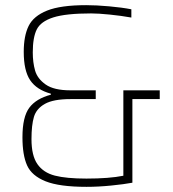

<svg xmlns="http://www.w3.org/2000/svg" viewBox="-20 -716 672 744"><path d="M599 -366V-332H493V-8Q461 -2 411 3Q361 8 315 8Q210 8 156.5 -13.5Q103 -35 85 -75Q67 -115 67 -184Q67 -263 93.5 -298.5Q120 -334 177 -349V-353Q122 -368 97 -405Q72 -442 72 -515Q72 -577 91 -615.5Q110 -654 162.5 -675Q215 -696 314 -696Q353 -696 403 -691.5Q453 -687 489 -680V-648Q450 -655 405.5 -659.5Q361 -664 333 -664Q235 -664 186.5 -648.5Q138 -633 122.5 -602Q107 -571 107 -513Q107 -474 116 -442.5Q125 -411 157 -388.5Q189 -366 253 -366H351V-332H253Q187 -332 154 -313.5Q121 -295 111.5 -263Q102 -231 102 -177Q102 -113 125 -80Q148 -47 192.5 -35.5Q237 -24 315 -24Q403 -24 458 -35V-366Z"/></svg>

Font: Saira Semi Condensed Thin
Style: Regular
Weight: 100
Width: 4
Designer: Hector Gatti with collaboration of the Omnibus-Type team
Foundry: Omnibus-Type
Version: Version 1.001; ttfautohint (v1.8)